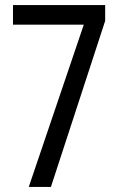

<svg xmlns="http://www.w3.org/2000/svg" viewBox="-20 -734 469 754"><path d="M93 0 309 -637H31V-714H393V-652L180 0Z"/></svg>

Font: Noto Sans Myanmar ExtraCondensed
Style: Regular
Weight: 400
Width: 2
Designer: Monotype Design Team
Foundry: Monotype Imaging Inc.
Version: Version 2.107; ttfautohint (v1.8.4.7-5d5b)